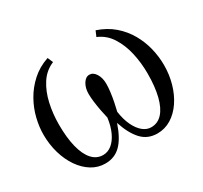

<svg xmlns="http://www.w3.org/2000/svg" viewBox="-116 -689 910 859"><g transform="rotate(-30 338.5 -259.0)"><path d="M203.5 11Q165.5 11 133.5 -8.8Q101.5 -28.5 77.5 -63.2Q53.5 -98 40.2 -143.5Q27 -189 27 -239.5Q27 -279 37.5 -322.2Q48 -365.5 70.8 -405.8Q93.5 -446 129 -478.2Q164.5 -510.5 214.5 -527.5L226.5 -499.5Q183.5 -481.5 158 -442Q132.5 -402.5 121 -350.8Q109.5 -299 109.5 -244Q109.5 -175.5 121.8 -127Q134 -78.5 157.2 -52.8Q180.5 -27 213.5 -27Q238 -27 258.5 -43.5Q279 -60 293.2 -90.5Q307.5 -121 313 -163Q308 -183 303.5 -206.8Q299 -230.5 296 -254Q293 -277.5 293 -296.5Q293 -327 306.2 -348.2Q319.5 -369.5 338.5 -369.5Q358 -369.5 371.2 -348.5Q384.5 -327.5 384.5 -296.5Q384.5 -277.5 381.5 -254Q378.5 -230.5 373.8 -206.8Q369 -183 364 -163Q370 -121 384.5 -90.5Q399 -60 419 -43.5Q439 -27 462 -27Q496 -27 519.5 -52.8Q543 -78.5 555.2 -127.2Q567.5 -176 567.5 -244Q567.5 -298.5 556 -350Q544.5 -401.5 519 -441.5Q493.5 -481.5 450.5 -499.5L462.5 -527.5Q513 -510.5 548.5 -479.8Q584 -449 606.5 -409.5Q629 -370 639.5 -326.5Q650 -283 650 -239.5Q650 -190 637 -144.8Q624 -99.5 600 -64.2Q576 -29 543.5 -9Q511 11 472.5 11Q422 11 390.2 -23.8Q358.5 -58.5 338.5 -120.5Q315.5 -52.5 283.5 -20.8Q251.5 11 203.5 11Z"/></g></svg>

Font: Merriweather 120pt Light
Style: Regular
Weight: 300
Version: Version 2.100